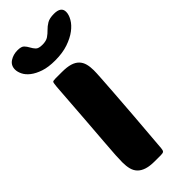

<svg xmlns="http://www.w3.org/2000/svg" viewBox="-247 -785 820 820"><g transform="rotate(-45 162.5 -375.0)"><path d="M144 0Q113 0 93.5 -6.5Q74 -13 62.5 -25Q51 -37 46.5 -54.5Q42 -72 42 -95Q42 -110 43.5 -137.5Q45 -165 49 -213.5Q53 -262 58.5 -336.5Q64 -411 72 -521Q74 -543 76.5 -546.5Q79 -550 93 -550H132Q163 -550 182.5 -544Q202 -538 213.5 -526Q225 -514 229.5 -497Q234 -480 234 -459Q234 -444 232 -414Q230 -384 226.5 -332.5Q223 -281 217 -204.5Q211 -128 202 -20Q201 -8 197 -4Q193 0 180 0ZM147 -605Q106 -605 78 -614.5Q50 -624 32 -638Q14 -652 6 -668.5Q-2 -685 -2 -699Q-2 -724 18 -737Q38 -750 64 -750Q87 -750 95.5 -741Q104 -732 110 -720.5Q116 -709 124.5 -700Q133 -691 156 -691Q179 -691 192 -700Q205 -709 216 -720.5Q227 -732 242 -741Q257 -750 284 -750Q327 -750 327 -719Q327 -702 315.5 -682Q304 -662 281.5 -645Q259 -628 225.5 -616.5Q192 -605 147 -605Z"/></g></svg>

Font: Poetsen One
Style: Regular
Weight: 400
Designer: Pablo Impallari, Rodrigo Fuenzalida
Foundry: Pablo Impallari, Rodrigo Fuenzalida
Version: Version 1.001; ttfautohint (v0.93) -l 8 -r 50 -G 200 -x 14 -